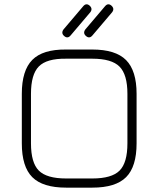

<svg xmlns="http://www.w3.org/2000/svg" viewBox="-20 -860 726 880"><path d="M274 -695Q259 -708 271 -725L361 -831Q375 -848 391 -834Q406 -820 394 -804L304 -698Q290 -681 274 -695ZM374 -695Q359 -708 371 -725L461 -831Q475 -848 491 -834Q506 -820 494 -804L404 -698Q390 -681 374 -695ZM283 0Q176 0 128 -48Q80 -96 80 -203V-430Q80 -537 128 -585.5Q176 -634 282 -633H403Q510 -633 558 -584.5Q606 -536 606 -430V-203Q606 -96 558 -48Q510 0 403 0ZM122 -203Q122 -114 158 -78Q194 -42 283 -42H403Q492 -42 528 -78Q564 -114 564 -203V-430Q564 -518 528 -554.5Q492 -591 403 -591H282Q194 -592 158 -555.5Q122 -519 122 -430Z"/></svg>

Font: Jura Light
Style: Regular
Weight: 300
Designer: Daniel Johnson, Alexei Vanyashin
Foundry: Daniel Johnson
Version: Version 5.103